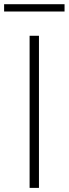

<svg xmlns="http://www.w3.org/2000/svg" viewBox="-45 -914 334 934"><path d="M99 0V-740H144.5V0ZM-25 -858V-893.5H269V-858Z"/></svg>

Font: Encode Sans SemiExpanded ExtraLight
Style: Regular
Weight: 250
Width: 6
Designer: Multiple Designers
Foundry: Impallari Type
Version: Version 3.002